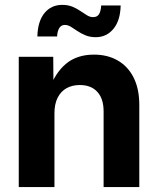

<svg xmlns="http://www.w3.org/2000/svg" viewBox="-20 -760 642 780"><path d="M201.2 -299.8V0H56.2V-529.3H196.3L197.3 -394H179.7Q202.6 -462.4 247.3 -500.2Q292 -538.1 361.8 -538.1Q417.5 -538.1 459 -513.9Q500.5 -489.7 523.2 -444.1Q545.9 -398.4 545.9 -333.5V0H400.9V-307.6Q400.9 -358.9 375.5 -386.7Q350.1 -414.6 304.2 -414.6Q273.9 -414.6 250.7 -401.9Q227.5 -389.2 214.4 -363.5Q201.2 -337.9 201.2 -299.8ZM369.1 -608.9Q345.7 -608.9 327.4 -616.5Q309.1 -624 294.4 -634Q279.8 -644 267.6 -651.4Q255.4 -658.7 243.7 -658.7Q228.5 -658.7 220.7 -645.8Q212.9 -632.8 211.9 -611.8H131.8Q133.3 -673.3 160.6 -706.8Q188 -740.2 232.9 -740.2Q256.3 -740.2 274.4 -732.7Q292.5 -725.1 306.6 -715.3Q320.8 -705.6 333.3 -698Q345.7 -690.4 357.9 -690.4Q375 -690.4 382.3 -702.4Q389.6 -714.4 391.1 -737.8H470.2Q468.8 -676.3 440.7 -642.6Q412.6 -608.9 369.1 -608.9Z"/></svg>

Font: Inter 24pt
Style: Bold
Weight: 700
Designer: Rasmus Andersson
Foundry: rsms
Version: Version 4.001;git-66647c0bb